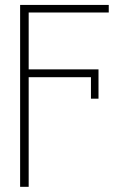

<svg xmlns="http://www.w3.org/2000/svg" viewBox="-20 -550 515 768"><path d="M415 -500H94.7V-272.5H374V-155.3H343.8V-241.2H94.7V197.3H60.5V-530.3H415Z"/></svg>

Font: Pretendard Thin
Style: Regular
Weight: 100
Designer: Base glyphs from Inter by Rasmus Andersson; Hangeul glyphs from Noto Sans CJK(Source Han Sans) by Jang Soo-young and Kan
Foundry: Kil Hyung-jin
Version: Version 1.309